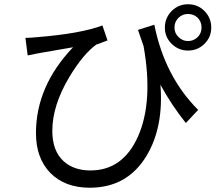

<svg xmlns="http://www.w3.org/2000/svg" viewBox="-20 -836 1040 907"><path d="M709 -719.2Q757.8 -475.1 916 -316.9L857.9 -254.9Q790 -339.8 737.8 -436Q753.9 -236.8 672.9 -101.1Q582 50.8 403.8 50.8Q287.1 50.8 217.8 -19Q149.9 -88.9 149.9 -207Q149.9 -429.2 325.2 -612.8L165 -585L110.8 -574.2L100.1 -657.2Q125 -657.2 151.9 -660.2Q360.8 -676.8 463.9 -715.8L487.8 -645Q426.8 -621.1 437 -627Q373 -581.1 308.1 -473.1Q227.1 -337.9 227.1 -217.8Q227.1 -123 280.8 -74.2Q329.1 -30.8 407.2 -30.8Q560.1 -30.8 631.8 -190.9Q705.1 -356 658.2 -618.2L631.8 -694.8ZM914.1 -661.1Q932.1 -679.2 932.1 -706.1Q932.1 -732.9 914.1 -752Q895 -770 868.2 -770Q841.8 -770 823.2 -752Q804.2 -732.9 804.2 -706.1Q804.2 -679.2 823.2 -661.1Q841.8 -642.1 868.2 -642.1Q895 -642.1 914.1 -661.1ZM945.8 -784.2Q978 -751 978 -706.1Q978 -660.2 945.8 -628.9Q914.1 -597.2 868.2 -597.2Q823.2 -597.2 791 -628.9Q758.8 -660.2 758.8 -706.1Q758.8 -751 791 -784.2Q823.2 -815.9 868.2 -815.9Q914.1 -815.9 945.8 -784.2Z"/></svg>

Font: Black Ops One [rus by aLiNcE]
Style: Regular
Weight: 400
Designer: James Grieshaber
Foundry: James Grieshaber
Version: Version 1.002;May 25, 2024;FontCreator 13.0.0.2680 64-bit